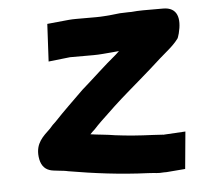

<svg xmlns="http://www.w3.org/2000/svg" viewBox="-44 -574 678 628"><g transform="rotate(-5 295.0 -260.5)"><path d="M513.6 -528H447.6C434.6 -528 421.9 -527.2 409.3 -526H400.3C392.3 -526 382.6 -525.7 371.2 -525L343.7 -522C327 -520.6 311.8 -519 293.2 -519H227.2C219.2 -519 211.1 -518.7 203 -518L131.9 -511L125.5 -388L196.7 -396H273.7C295.1 -396 315.1 -398.5 335.4 -400L357.7 -402C353.7 -398 349.8 -394.3 345.9 -391C308.5 -360.6 263 -316.9 227.3 -286C195.5 -254.6 161.2 -222.2 131.1 -190C124.1 -184 117.4 -177 110.8 -169C86.5 -145.8 61.2 -125.2 65.8 -81C68.5 -55.7 79.3 -40 98.4 -34C111 -29.6 142 -29.2 158 -25C239.9 -11 326.5 0.4 418.4 4C445.9 5.2 446.9 7.9 470 6H478L539.8 1L551.2 -121L481.5 -117C480.1 -116.3 479.1 -116.3 478.5 -117C473.2 -117 462 -117.7 444.8 -119C398.6 -120.9 363.2 -123.5 320.4 -129C294.4 -133.5 266.2 -135.3 241 -139C245.9 -144.3 251 -149.3 256.4 -154C263.7 -162 271.4 -170 279.7 -178C312.5 -209.7 342 -237.4 378.6 -269C401.8 -289 401.8 -289 419.1 -304C440.9 -322.8 468.3 -346.9 489 -366C505.2 -380 505.2 -380 519.1 -392C532.2 -403.3 542.6 -414 550.2 -424C552.5 -426 554.9 -432.2 557.6 -442.5C570 -491 561.1 -528 513.6 -528Z"/></g></svg>

Font: Tape
Style: It
Weight: 500
Foundry: Cannot Into Space Fonts
Version: Version 0.97